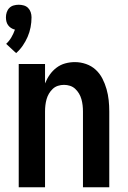

<svg xmlns="http://www.w3.org/2000/svg" viewBox="-20 -790 540 810"><path d="M48 -566 6 -605Q19 -617 28 -632.5Q37 -648 43 -665Q34 -667 26.5 -672Q19 -677 14 -684Q9 -691 7 -699.5Q5 -708 5 -717Q5 -728 8.5 -738.5Q12 -749 19.5 -756.5Q27 -764 37.5 -767Q48 -770 59 -770Q70 -770 80.5 -767Q91 -764 98.5 -756.5Q106 -749 109.5 -738.5Q113 -728 113 -717Q113 -696 109 -675Q105 -654 96.5 -634.5Q88 -615 76 -597.5Q64 -580 48 -566ZM59 0V-520H170V-438Q178 -458 190 -475Q202 -492 218.5 -504.5Q235 -517 255 -522.5Q275 -528 296 -528Q320 -528 343 -520Q366 -512 383.5 -496Q401 -480 412 -458.5Q423 -437 429.5 -414Q436 -391 438.5 -367.5Q441 -344 441 -320V0H330V-320Q330 -333 328.5 -346Q327 -359 323.5 -371.5Q320 -384 313.5 -395Q307 -406 297.5 -415Q288 -424 275.5 -428Q263 -432 250 -432Q237 -432 224.5 -428Q212 -424 202.5 -415Q193 -406 186.5 -395Q180 -384 176.5 -371.5Q173 -359 171.5 -346Q170 -333 170 -320V0Z"/></svg>

Font: Iosevka SS08 Regular
Style: Bold
Weight: 700
Monospace: yes
Designer: Belleve Invis
Foundry: Belleve Invis
Version: Version 16.3.4; ttfautohint (v1.8.4)